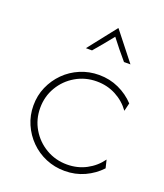

<svg xmlns="http://www.w3.org/2000/svg" viewBox="-118 -688 661 776"><g transform="rotate(20 212.0 -299.5)"><path d="M250 8.3Q206.9 8.3 169.1 -7.6Q131.2 -23.6 102.8 -52.1Q74.3 -80.6 58 -118.1Q41.7 -155.6 41.7 -197.9Q41.7 -241 58 -278.1Q74.3 -315.3 102.8 -343.8Q131.2 -372.2 169.1 -388.2Q206.9 -404.2 250 -404.2Q295.8 -404.2 335.1 -386.1Q374.3 -368.1 402.8 -337.5L394.4 -302.8Q370.1 -336.8 332.6 -356.6Q295.1 -376.4 250 -376.4Q200.7 -376.4 159.7 -352.4Q118.8 -328.5 94.8 -287.8Q70.8 -247.2 70.8 -197.9Q70.8 -148.6 94.8 -108Q118.8 -67.4 159.7 -43.4Q200.7 -19.4 250 -19.4Q295.1 -19.4 332.6 -39.2Q370.1 -59 394.4 -93.1L402.8 -58.3Q374.3 -27.8 335.1 -9.7Q295.8 8.3 250 8.3ZM161.8 -487.5 256.9 -608.3H258.3L353.5 -487.5H325.7Q307.6 -508.3 290.6 -529.5Q273.6 -550.7 257.6 -571.5Q241 -550.7 223.6 -529.5Q206.2 -508.3 188.2 -487.5Z"/></g></svg>

Font: Afacad Flux Thin
Style: Regular
Weight: 250
Designer: Kristian Moeller
Foundry: Dicotype
Version: Version 1.100